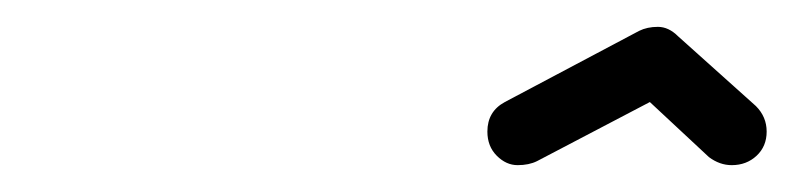

<svg xmlns="http://www.w3.org/2000/svg" viewBox="-20 -809 591 143"><path d="M380 -689Q374 -686 365.5 -686Q357 -686 350 -693Q343 -700 343 -711Q343 -726 356 -733L456 -786Q462 -789 470 -789Q478 -789 485 -782L543 -730Q551 -722 551 -711Q551 -700 543.5 -693Q536 -686 525 -686Q516 -686 508 -692L464 -733Z"/></svg>

Font: TT2020Base
Style: Italic
Weight: 400
Italic angle: -15°
Version: Version 0.2.000